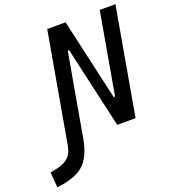

<svg xmlns="http://www.w3.org/2000/svg" viewBox="-292 -814 1045 1168"><g transform="rotate(-20 230.5 -230.0)"><path d="M349.6 0 230 -527.3H221.2L128.9 -3.9L127.9 2.9Q115.2 77.1 88.4 123.8Q61.5 170.4 14.2 195.6Q-33.2 220.7 -107.4 230.5L-122.6 232.4L-130.4 133.8L-109.4 129.9Q-45.9 118.2 -15.6 93Q14.6 67.9 23.9 16.1L28.8 -12.2L148.9 -693.4H267.6L387.2 -166H396L488.8 -693.4H590.3L468.3 0Z"/></g></svg>

Font: Cascadia Mono
Style: Italic
Weight: 400
Italic angle: -10°
Monospace: yes
Designer: Aaron Bell
Foundry: Saja Typeworks
Version: Version 2404.023; ttfautohint (v1.8.4)